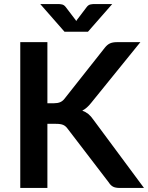

<svg xmlns="http://www.w3.org/2000/svg" viewBox="-20 -932 734 952"><path d="M215 -420H246.5Q265.5 -420 278 -425.2Q290.5 -430.5 299.5 -442L499 -694.5Q511.5 -710.5 525.2 -716.8Q539 -723 560 -723H676L432.5 -422.5Q411 -395 388 -383.5Q404.5 -377.5 417.8 -366.8Q431 -356 443 -338.5L694 0H575.5Q551.5 0 539.8 -6.8Q528 -13.5 520 -26.5L315.5 -293.5Q306 -307 293.5 -312.5Q281 -318 257.5 -318H215V0H80.5V-723H215ZM536.5 -912 416 -774.5H300L179.5 -912H269Q276.5 -912 287 -910Q297.5 -908 306 -897L350.5 -838.5Q353 -836 354.8 -833Q356.5 -830 358 -827.5Q359.5 -830 361.2 -833Q363 -836 365.5 -838.5L409.5 -896.5Q418 -908 428.8 -910Q439.5 -912 447 -912Z"/></svg>

Font: Lato 2
Style: Bold
Weight: 700
Designer: Lukasz Dziedzic with Adam Twardoch and Botio Nikoltchev
Foundry: tyPoland Lukasz Dziedzic
Version: Version 2.015; 2015-08-06; http://www.latofonts.com/